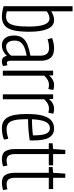

<svg xmlns="http://www.w3.org/2000/svg" viewBox="604 -1384 790 2038"><g transform="rotate(90 999.0 -365.0)"><path d="M46 -8V-740H100V-513Q144 -544 195 -544Q255 -544 286 -476.5Q317 -409 317 -280Q317 -175 301 -111Q285 -47 249 -18.5Q213 10 156 10Q109 10 46 -8ZM100 -43Q134 -34 155 -34Q194 -34 217.5 -56.5Q241 -79 251.5 -132Q262 -185 262 -276Q262 -495 178 -495Q157 -495 140 -488.5Q123 -482 100 -467Z M357 -119Q357 -177 383.5 -211Q410 -245 458 -263Q506 -281 571 -293V-401Q571 -444 550.5 -467.5Q530 -491 490 -491Q472 -491 448.5 -487.5Q425 -484 396 -475L384 -523Q413 -534 441.5 -539Q470 -544 494 -544Q562 -544 593.5 -507.5Q625 -471 625 -402V-81Q625 -59 631 -51Q637 -43 647 -43Q660 -43 673 -49L681 -3Q658 10 633 10Q581 10 574 -43Q552 -21 524 -5.5Q496 10 460 10Q411 10 384 -24.5Q357 -59 357 -119ZM411 -126Q411 -82 428.5 -58.5Q446 -35 476 -35Q504 -35 529.5 -51Q555 -67 571 -88V-253Q528 -245 491.5 -232Q455 -219 433 -194Q411 -169 411 -126Z M780 -534V-491Q826 -544 885 -544Q912 -544 936 -536L925 -483Q902 -490 879 -490Q855 -490 831.5 -478Q808 -466 783 -439V0H730V-534Z M1031 -534V-491Q1077 -544 1136 -544Q1163 -544 1187 -536L1176 -483Q1153 -490 1130 -490Q1106 -490 1082.5 -478Q1059 -466 1034 -439V0H981V-534Z M1339 10Q1263 10 1226.5 -49.5Q1190 -109 1190 -253Q1190 -367 1209.5 -430Q1229 -493 1263.5 -518.5Q1298 -544 1345 -544Q1408 -544 1439.5 -492Q1471 -440 1471 -320Q1471 -314 1470.5 -302Q1470 -290 1470 -285Q1439 -280 1379.5 -274Q1320 -268 1245 -268Q1245 -259 1245 -247Q1245 -168 1256 -122.5Q1267 -77 1290 -58.5Q1313 -40 1350 -40Q1375 -40 1401 -45Q1427 -50 1453 -58L1462 -12Q1405 10 1339 10ZM1246 -309Q1282 -309 1317 -311Q1352 -313 1379 -315.5Q1406 -318 1417 -320Q1417 -421 1398.5 -460.5Q1380 -500 1342 -500Q1318 -500 1297.5 -485Q1277 -470 1263.5 -428.5Q1250 -387 1246 -309Z M1669 10Q1607 10 1584.5 -28Q1562 -66 1562 -130V-488H1501V-528L1562 -534L1571 -663H1615V-534H1735V-488H1615V-134Q1615 -84 1631 -62Q1647 -40 1683 -40Q1711 -40 1737 -49L1746 -3Q1724 4 1704.5 7Q1685 10 1669 10Z M1921 10Q1859 10 1836.5 -28Q1814 -66 1814 -130V-488H1753V-528L1814 -534L1823 -663H1867V-534H1987V-488H1867V-134Q1867 -84 1883 -62Q1899 -40 1935 -40Q1963 -40 1989 -49L1998 -3Q1976 4 1956.5 7Q1937 10 1921 10Z"/></g></svg>

Font: Georama Condensed Light
Style: Regular
Weight: 300
Width: 3
Designer: Jean-Baptiste Levee
Foundry: Production Type
Version: Version 1.000